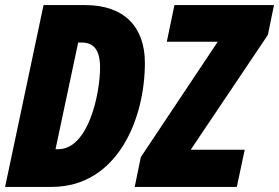

<svg xmlns="http://www.w3.org/2000/svg" viewBox="-25 -734 1096 754"><path d="M-5 0H178C434 0 544 -264 544 -487C544 -628 463 -714 310 -714H146ZM504 0H905L936 -146H724L1027 -597L1051 -714H660L630 -570H830L528 -117ZM203 -148H193L282 -567H296C344 -567 368 -536 368 -469C368 -370 324 -148 203 -148Z"/></svg>

Font: Noto Sans ExtraCondensed Black
Style: Italic
Weight: 900
Width: 2
Italic angle: -12°
Designer: Monotype Design Team
Foundry: Monotype Imaging Inc.
Version: Version 2.013